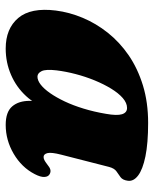

<svg xmlns="http://www.w3.org/2000/svg" viewBox="47 -572 540 674"><g transform="rotate(90 317.0 -235.0)"><path d="M523 -180Q514 -145 517.5 -131.5Q521 -118 531 -118Q536.5 -118 542 -120.8Q547.5 -123.5 556 -130Q568 -140 575.8 -141.8Q583.5 -143.5 591 -139.5Q600.5 -134.5 601.2 -121Q602 -107.5 591 -86.5Q567.5 -41 519.8 -13Q472 15 418.5 15Q373 15 353.5 -7.8Q334 -30.5 334 -69.5Q334 -82 335 -95.5Q336 -109 337.8 -123Q339.5 -137 342 -150.5Q344.5 -164 347.5 -176.5L361.5 -136.5Q349 -91 317.5 -56.8Q286 -22.5 242.8 -3.8Q199.5 15 150.5 15Q80.5 15 43.2 -29Q6 -73 17 -161Q23 -208.5 42.5 -255.2Q62 -302 95 -343.5Q128 -385 174.2 -416.8Q220.5 -448.5 280 -466.8Q339.5 -485 411.5 -485Q483 -485 529 -475.5Q575 -466 596.2 -449.8Q617.5 -433.5 614.5 -413.5Q612 -395.5 602 -388.2Q592 -381 581.5 -373.8Q571 -366.5 566 -348ZM227 -163.5Q222.5 -125.5 229.8 -111Q237 -96.5 249 -96.5Q262.5 -96.5 277.2 -108Q292 -119.5 307 -141Q322 -162.5 336 -192Q350 -221.5 361.2 -258.2Q372.5 -295 379.5 -336.5Q386.5 -375.5 381 -393.2Q375.5 -411 359 -411Q341.5 -411 324.2 -396Q307 -381 291.2 -355.2Q275.5 -329.5 262.2 -297.2Q249 -265 240 -230.5Q231 -196 227 -163.5Z"/></g></svg>

Font: Fraunces Wonky
Style: Italic
Weight: 900
Italic angle: -16°
Version: Version 1.000;[b76b70a41]